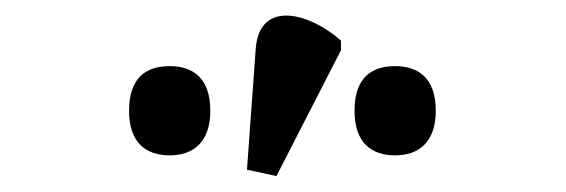

<svg xmlns="http://www.w3.org/2000/svg" viewBox="-20 -827 710 241"><path d="M327 -606 408 -764V-776C370 -810 306 -829 301 -766L290 -614ZM193 -632C221 -632 244 -647 244 -688C244 -730 221 -744 193 -744C164 -744 142 -730 142 -688C142 -647 164 -632 193 -632ZM476 -632C504 -632 527 -647 527 -688C527 -730 504 -744 476 -744C447 -744 425 -730 425 -688C425 -647 447 -632 476 -632Z"/></svg>

Font: Noto Serif
Style: Regular
Weight: 400
Designer: Monotype Design Team
Foundry: Monotype Imaging Inc.
Version: Version 2.015